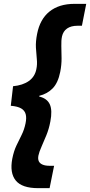

<svg xmlns="http://www.w3.org/2000/svg" viewBox="-20 -832 468 998"><path d="M178.2 146Q94.2 146 62 106.4Q29.8 66.9 43.9 -7.3Q51.8 -46.9 65.4 -75.4Q79.1 -104 92.5 -130.9Q106 -157.7 112.8 -190.9Q118.7 -219.2 113.5 -238.5Q108.4 -257.8 89.8 -268.6Q71.3 -279.3 36.1 -282.2L47.9 -383.8Q98.6 -388.7 129.9 -410.9Q161.1 -433.1 168.9 -472.2Q174.3 -497.1 171.4 -524.4Q168.5 -551.8 166.7 -584.2Q165 -616.7 172.9 -655.8Q180.2 -693.8 196.3 -722.9Q212.4 -752 236.8 -771.7Q261.2 -791.5 293.9 -801.8Q326.7 -812 368.2 -812H428.2L405.8 -698.2H383.8Q366.2 -698.2 352.5 -694.6Q338.9 -690.9 328.6 -683.8Q318.4 -676.8 311.8 -666.3Q305.2 -655.8 302.2 -642.6Q297.9 -622.1 298.8 -592.8Q299.8 -563.5 300 -529.1Q300.3 -494.6 293 -458Q281.7 -401.4 253.9 -372.8Q226.1 -344.2 184.1 -334V-330.1Q225.1 -320.3 239 -289.3Q252.9 -258.3 241.7 -200.2Q234.4 -161.6 220.9 -128.7Q207.5 -95.7 195.6 -69.1Q183.6 -42.5 179.7 -23.4Q176.3 -5.9 181.6 5.9Q187 17.6 201.4 23.7Q215.8 29.8 238.8 29.8H261.2L237.8 146Z"/></svg>

Font: Reddit Sans Black
Style: Italic
Weight: 900
Italic angle: -11.25°
Designer: Stephen Hutchings
Version: Version 1.013